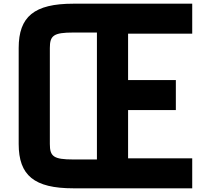

<svg xmlns="http://www.w3.org/2000/svg" viewBox="-20 -1020 1105 1040"><path d="M377.5 0H1021.2V-162.5H673.8V-423.8H932.5V-586.2H673.8V-837.5H1021.2V-1000H377.5C165 -1000 81.2 -930 81.2 -760V-240C81.2 -70 165 0 377.5 0ZM250 -240V-760C250 -827.5 270 -843.8 377.5 -843.8H505V-156.2H377.5C270 -156.2 250 -172.5 250 -240Z"/></svg>

Font: Basalte Marquee
Style: Regular
Weight: 400
Designer: Ange Degheest & Benjamin Gomez & Eugénie Bidaut
Foundry: Velvetyne Type Foundry
Version: Version 1.000;FEAKit 1.0